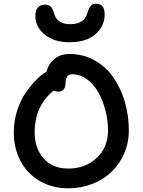

<svg xmlns="http://www.w3.org/2000/svg" viewBox="-20 -954 767 1031"><path d="M352.1 -727.1Q270.5 -727.1 220.2 -768.3Q169.9 -809.6 169.9 -867.2Q169.9 -929.2 223.1 -929.2Q241.7 -929.2 252.7 -918.2Q263.7 -907.2 271 -880.9Q285.6 -824.2 356.9 -824.2Q430.7 -824.2 448.2 -880.9Q457 -910.6 466.8 -922.4Q476.6 -934.1 495.1 -934.1Q542 -934.1 542 -877.9Q542 -812.5 492.2 -769.8Q442.4 -727.1 352.1 -727.1ZM347.2 57.1Q259.8 57.1 192.4 17.3Q125 -22.5 89.6 -90.6Q54.2 -158.7 54.2 -243.2Q54.2 -303.2 71.8 -358.9Q89.4 -414.6 117.4 -455.3Q145.5 -496.1 174.1 -524.7Q202.6 -553.2 231 -570.8Q239.7 -611.3 272.5 -637.7Q305.2 -664.1 354 -664.1Q426.3 -664.1 487.1 -630.4Q547.9 -596.7 587.6 -540Q627.4 -483.4 649.7 -409.2Q671.9 -335 671.9 -252.9Q671.9 -188.5 647.5 -131.3Q623 -74.2 580.6 -32.7Q538.1 8.8 477.3 33Q416.5 57.1 347.2 57.1ZM166 -243.2Q166 -158.2 214.1 -103.5Q262.2 -48.8 347.2 -48.8Q438.5 -48.8 499.3 -106Q560.1 -163.1 560.1 -252.9Q560.1 -306.6 546.4 -360.1Q532.7 -413.6 508.5 -457.3Q484.4 -501 447.3 -528.1Q410.2 -555.2 367.2 -555.2Q332 -555.2 332 -505.9Q332 -484.9 321.3 -473.4Q310.5 -461.9 293.9 -461.9Q279.8 -461.9 268.1 -467.8Q166 -384.3 166 -243.2Z"/></svg>

Font: Shantell Sans Bouncy
Style: Regular
Weight: 500
Designer: Stephen Nixon, Anya Danilova, Shantell Martin
Foundry: Arrow Type
Version: Version 1.006;[9816181b4]